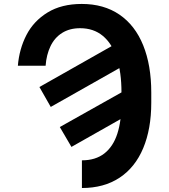

<svg xmlns="http://www.w3.org/2000/svg" viewBox="-20 -737 848 964"><path d="M390.6 -717.2Q501.2 -717.2 579.8 -663.6Q658.3 -609.9 698.9 -509.6Q739.5 -409.3 739.5 -272.5V-221.6Q739.5 -89.9 699.1 6.7Q658.7 103.3 580.4 155.2Q502 207 391.3 207V68Q459.6 68 503.9 33.5Q548.2 -1.1 569 -65.4Q589.9 -129.6 589.9 -221.6V-273.4Q589.9 -374.5 566.1 -446.7Q542.4 -518.8 496 -557.1Q449.7 -595.4 382.1 -595.4Q329.6 -595.4 291.9 -571.7Q254.1 -548 233.6 -505.1Q213 -462.2 209 -406.8H69.7Q76.6 -491.1 112.8 -561.3Q149 -631.5 219 -674.4Q288.9 -717.2 390.6 -717.2ZM553.3 -512.6 611.7 -413.3 234.8 -200.1 177.9 -300.1ZM657.2 -310.9 713.4 -211.5 338.7 0.6 280.3 -99.2Z"/></svg>

Font: Pretendard GOV Variable
Style: Regular
Weight: 400
Designer: Base glyphs from Inter by Rasmus Andersson; Hangul glyphs from Noto Sans CJK(Source Han Sans) by Jang Soo-young and Kang
Foundry: Kil Hyung-jin
Version: Version 1.307;Glyphs 3.2 (3192)